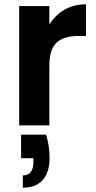

<svg xmlns="http://www.w3.org/2000/svg" viewBox="-20 -582 444 891"><path d="M209 -468Q236 -512 279.5 -537Q323 -562 379 -562V-415H342Q276 -415 242.5 -384Q209 -353 209 -276V0H69V-554H209ZM194 43Q210 96 210 151Q210 217 178.5 253Q147 289 86 289V232Q135 232 135 170V152H78V43Z"/></svg>

Font: Fz Poppins SemBd
Style: Regular
Weight: 600
Designer: Ninad Kale (Devanagari), Jonny Pinhorn (Latin)
Foundry: Indian Type Foundry
Version: Vit hóa bi Vntype.Com & FontZin.Com